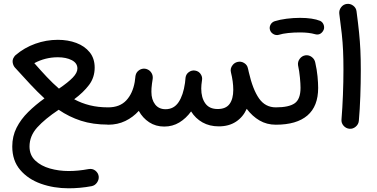

<svg xmlns="http://www.w3.org/2000/svg" viewBox="-20 -636 1996 1016"><path d="M44.9 139.2Q44.9 85 67.6 40Q90.3 -4.9 129.2 -43.2Q168 -81.5 215.3 -115.2Q178.2 -149.4 140.4 -189.9Q102.5 -230.5 60.5 -276.9L59.1 -278.3Q57.1 -280.3 55.7 -282.7Q51.3 -289.1 48.8 -297.4Q42.5 -318.4 54.7 -335Q58.1 -340.8 63 -344.7Q108.9 -383.8 166.7 -404.5Q224.6 -425.3 286.1 -425.3Q339.8 -425.3 384 -408.7Q428.2 -392.1 454.6 -359.4Q481 -326.7 481 -278.3Q481 -226.1 451.2 -186.5Q421.4 -147 372.6 -110.8Q411.1 -89.8 455.1 -78.9Q499 -67.9 552.2 -67.9H552.7Q571.3 -67.9 585 -54.4Q598.6 -41 598.6 -22Q598.6 -2.9 585 10.3Q571.3 23.4 552.7 23.4H552.2Q471.7 23.4 408.4 2.9Q345.2 -17.6 290.5 -55.2Q217.8 -6.8 177 38.3Q136.2 83.5 136.2 139.2Q136.2 184.6 166.5 213.4Q196.8 242.2 244.1 255.6Q291.5 269 343.3 269Q394 269 448.2 258.8Q469.7 254.9 485.1 267.3Q500.5 279.8 502.4 298.3Q503.9 314.9 493.2 330.3Q482.4 345.7 464.8 349.1Q433.6 355 402.8 357.7Q372.1 360.4 343.3 360.4Q264.2 360.4 196.3 336.2Q128.4 312 86.7 262.9Q44.9 213.9 44.9 139.2ZM286.1 -333Q219.7 -333 161.6 -301.8Q196.3 -262.2 228 -228.5Q259.8 -194.8 292 -167Q340.8 -200.2 365.2 -225.6Q389.6 -251 389.6 -273.4Q389.6 -302.2 359.9 -317.6Q330.1 -333 286.1 -333Z M506.8 -22Q506.8 -41 520.3 -54.4Q533.7 -67.9 552.7 -67.9Q613.3 -67.9 647.7 -104.2Q682.1 -140.6 692.9 -202.1Q693.8 -213.4 696.3 -229V-230.5Q696.8 -234.4 697.8 -238.3Q701.2 -252.4 712.4 -261.7Q723.6 -271 737.3 -272.5Q741.7 -272.9 746.1 -272.5Q753.4 -272 759.8 -269Q773.9 -263.2 782 -249.5Q790 -235.8 788.1 -219.7L787.6 -215.8Q786.1 -204.6 784.2 -193.4Q782.2 -178.7 781.7 -169.2Q781.2 -159.7 781.2 -149.9Q781.2 -108.9 800.8 -83.5Q820.3 -58.1 856 -58.1Q899.9 -58.1 924.8 -95Q949.7 -131.8 959 -197.3Q960 -209.5 961.9 -225.6Q964.4 -243.7 979.2 -254.4Q994.1 -265.1 1011.7 -262.7Q1034.2 -259.3 1044.4 -239.7Q1050.8 -228 1049.3 -214.8Q1047.9 -201.2 1045.9 -187.5Q1044.9 -176.8 1044.9 -167.5Q1044.9 -119.1 1066.2 -89.1Q1087.4 -59.1 1131.8 -59.1Q1175.3 -59.1 1194.8 -85.9Q1214.4 -112.8 1214.4 -160.6Q1214.4 -203.6 1202.1 -252.9Q1196.8 -273.9 1210.9 -291.5Q1220.7 -304.2 1236.3 -308.1Q1254.9 -313 1271.7 -302.7Q1288.6 -292.5 1292 -273.9Q1292.5 -271 1293.5 -268.1Q1294.9 -261.2 1296.4 -254.9Q1317.4 -162.6 1350.6 -115.2Q1383.8 -67.9 1439.5 -67.9H1439.9Q1459 -67.9 1472.4 -54.4Q1485.8 -41 1485.8 -22Q1485.8 -2.9 1472.4 10.5Q1459 23.9 1439.9 23.9H1439.5Q1391.6 23.9 1353.3 1.5Q1314.9 -21 1285.6 -60.1Q1266.1 -16.6 1228.5 8.1Q1190.9 32.7 1137.7 32.7Q1088.9 32.7 1051.5 11.7Q1014.2 -9.3 991.2 -46.4Q964.8 -9.8 929 12Q893.1 33.7 849.1 33.7Q804.2 33.7 769.5 11Q734.9 -11.7 714.4 -49.3Q684.1 -15.6 643.1 4.2Q602.1 23.9 552.7 23.9Q533.7 23.9 520.3 10.5Q506.8 -2.9 506.8 -22Z M1394 -22Q1394 -41 1407.5 -54.4Q1420.9 -67.9 1439.9 -67.9Q1508.8 -67.9 1539.6 -89.6Q1570.3 -111.3 1570.3 -171.4Q1570.3 -191.9 1567.1 -225.6Q1564 -259.3 1557.1 -291Q1554.7 -309.6 1566.2 -325Q1577.6 -340.3 1596.2 -343.3Q1614.7 -345.7 1629.9 -334.2Q1645 -322.8 1648.4 -304.2Q1656.7 -268.1 1660.2 -232.2Q1663.6 -196.3 1663.6 -170.9Q1663.6 -73.7 1606.7 -24.9Q1549.8 23.9 1439.9 23.9Q1420.9 23.9 1407.5 10.5Q1394 -2.9 1394 -22ZM1408.7 -477.5Q1404.3 -491.7 1411.6 -505.4Q1418.9 -519 1434.1 -523.9Q1460.4 -532.2 1496.3 -536.9Q1532.2 -541.5 1567.4 -541.5Q1634.8 -541.5 1674.8 -525.4Q1689.5 -517.6 1693.8 -501.2Q1698.2 -484.9 1689 -471.2Q1673.3 -447.8 1647 -455.1Q1614.7 -464.4 1567.4 -464.4Q1534.2 -464.4 1504.4 -461.2Q1474.6 -458 1455.1 -451.7Q1440.4 -447.8 1426.8 -455.6Q1413.1 -463.4 1408.7 -477.5Z M1775.4 -563.5Q1773.4 -582 1784.9 -597.4Q1796.4 -612.8 1814.9 -615.2Q1833.5 -617.7 1849.1 -606Q1864.7 -594.2 1866.7 -575.7Q1875 -513.2 1879.9 -465.3Q1884.8 -417.5 1887 -370.6Q1889.2 -323.7 1889.2 -264.2Q1889.2 -197.8 1886.7 -127.7Q1884.3 -57.6 1878.9 2.9Q1877.4 21.5 1862.5 34.2Q1847.7 46.9 1829.1 45.4Q1810.1 43.5 1797.6 28.8Q1785.2 14.2 1787.1 -4.4Q1792 -64.5 1794.7 -134Q1797.4 -203.6 1797.4 -268.6Q1797.4 -324.7 1795.4 -367.9Q1793.5 -411.1 1788.6 -456.5Q1783.7 -502 1775.4 -563.5Z"/></svg>

Font: Mikhak-DS2-FD Medium
Style: Regular
Weight: 500
Designer: Amin Abedi
Version: Version 3.4